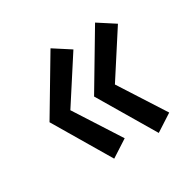

<svg xmlns="http://www.w3.org/2000/svg" viewBox="-96 -616 563 565"><g transform="rotate(-30 185.5 -333.5)"><path d="M140.6 -146.5 29.3 -334.5 140.6 -521.5 197.3 -484.9 100.1 -334.5 197.3 -183.1ZM292 -146.5 180.7 -334.5 292 -521.5 348.6 -484.9 251.5 -334.5 348.6 -183.1Z"/></g></svg>

Font: Crushed
Style: Regular
Weight: 400
Width: 3
Designer: Astigmatic (AOETI)
Foundry: Astigmatic (AOETI)
Version: Version 001.001